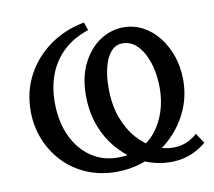

<svg xmlns="http://www.w3.org/2000/svg" viewBox="-77 -761 958 861"><g transform="rotate(-10 402.5 -330.5)"><path d="M387 12Q313 12 252 -14Q191 -40 147 -86Q103 -132 78.5 -192.5Q54 -253 54 -323Q54 -411 92.5 -484Q131 -557 199.5 -606.5Q268 -656 358 -673L371 -636Q305 -615 259.5 -573.5Q214 -532 190.5 -473Q167 -414 167 -340Q167 -277 184 -224Q201 -171 232.5 -132Q264 -93 307.5 -71.5Q351 -50 405 -50Q460 -50 504 -71Q548 -92 578.5 -130Q609 -168 625.5 -218Q642 -268 642 -326Q642 -369 633.5 -409Q625 -449 608 -481.5Q591 -514 567 -532.5Q543 -551 512 -551Q481 -551 459.5 -527Q438 -503 427 -460.5Q416 -418 416 -365Q416 -286 438 -227.5Q460 -169 496 -129Q532 -89 573 -70Q614 -51 654 -51Q679 -51 699 -56.5Q719 -62 735.5 -72Q752 -82 766 -94L796 -48Q771 -27 744.5 -14Q718 -1 690.5 5Q663 11 634 11Q585 11 537.5 -5Q490 -21 449 -52.5Q408 -84 377 -127.5Q346 -171 328 -226Q310 -281 310 -346Q310 -435 342 -496.5Q374 -558 423.5 -589.5Q473 -621 528 -621Q575 -621 616 -599.5Q657 -578 687.5 -539Q718 -500 735 -450Q752 -400 752 -342Q752 -270 724 -206.5Q696 -143 646 -93.5Q596 -44 529.5 -16Q463 12 387 12Z"/></g></svg>

Font: Ysabeau Office SemiBold
Style: Regular
Weight: 600
Designer: Christian Thalmann (Catharsis Fonts)
Version: Version 2.001;gftools[0.9.30]; featfreeze: tnum,lnum,ss02